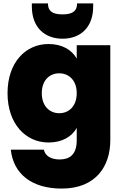

<svg xmlns="http://www.w3.org/2000/svg" viewBox="-20 -825 720 1121"><path d="M24 -281C24 -102 130 7 263 7C343 7 399 -27 428 -78V-6C428 81 383 106 328 106C277 106 244 85 236 49H43C58 189 164 276 340 276C542 276 624 143 624 -6V-561H428V-483C399 -534 343 -568 263 -568C130 -568 24 -461 24 -281ZM428 -281C428 -205 382 -164 326 -164C270 -164 224 -205 224 -281C224 -357 270 -397 326 -397C382 -397 428 -356 428 -281ZM524 -805H430C430 -765 410 -741 345 -741C280 -741 260 -765 260 -805H166V-787C166 -663 243 -599 345 -599C448 -599 524 -663 524 -787Z"/></svg>

Font: SVN-Poppins ExtraBold
Style: Regular
Weight: 800
Designer: Ninad Kale (Devanagari), Jonny Pinhorn (Latin)
Foundry: Indian Type Foundry
Version: Version 3.002 2017; ttfautohint (v1.8.3)